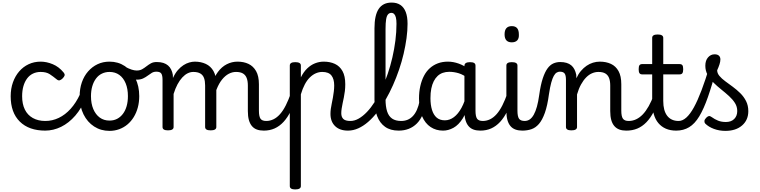

<svg xmlns="http://www.w3.org/2000/svg" viewBox="-20 -998 5908 1492"><path d="M332 17Q205 17 134 -53Q63 -123 63 -250Q63 -309 80.5 -358Q98 -407 129 -443Q160 -479 202.5 -499Q245 -519 296 -519Q342 -519 390 -499Q438 -479 474 -435Q485 -421 482 -411.5Q479 -402 468 -390Q455 -377 444 -374Q433 -371 421 -381Q393 -404 366.5 -421.5Q340 -439 296 -439Q263 -439 236 -426Q209 -413 190.5 -388Q172 -363 162 -328.5Q152 -294 152 -250Q152 -190 173 -147Q194 -104 235 -81Q276 -58 332 -58Q346 -58 353.5 -46.5Q361 -35 361 -20.5Q361 -6 354 5.5Q347 17 332 17Z M330 17Q321 17 316.5 5.5Q312 -6 312 -20.5Q312 -35 317 -46.5Q322 -58 332 -58Q387 -58 437 -82Q487 -106 529 -152.5Q571 -199 602 -266Q607 -276 619.5 -273Q632 -270 642 -260.5Q652 -251 648 -241Q615 -157 565 -99.5Q515 -42 455 -12.5Q395 17 330 17Z M831 19Q764 19 711.5 -15Q659 -49 629 -109.5Q599 -170 599 -250Q599 -309 616 -358Q633 -407 664.5 -443Q696 -479 738 -499Q780 -519 831 -519Q898 -519 950 -484.5Q1002 -450 1032 -389.5Q1062 -329 1062 -251Q1062 -204 1051 -163Q1040 -122 1019.5 -88.5Q999 -55 970.5 -31Q942 -7 906.5 6Q871 19 831 19ZM831 -61Q864 -61 890 -74.5Q916 -88 935 -113Q954 -138 964 -173Q974 -208 974 -251Q974 -308 956.5 -350.5Q939 -393 907 -416Q875 -439 831 -439Q799 -439 772 -426Q745 -413 726 -387.5Q707 -362 697 -327.5Q687 -293 687 -250Q687 -193 705 -150.5Q723 -108 755 -84.5Q787 -61 831 -61Z M1043 -379Q1030 -379 1012.5 -384Q995 -389 976 -398Q957 -407 938 -418Q923 -427 920 -439.5Q917 -452 921 -463.5Q925 -475 933.5 -480.5Q942 -486 949 -481Q981 -464 1003 -457Q1025 -450 1042 -450Q1067 -450 1084.5 -460Q1102 -470 1118.5 -483Q1135 -496 1153 -506Q1171 -516 1198 -516Q1210 -516 1216 -504.5Q1222 -493 1222 -478.5Q1222 -464 1215.5 -452.5Q1209 -441 1195 -441Q1175 -441 1160 -432Q1145 -423 1128.5 -410.5Q1112 -398 1092 -388.5Q1072 -379 1043 -379Z M1285 15Q1264 15 1253.5 8.5Q1243 2 1243 -11V-377Q1243 -413 1233 -427Q1223 -441 1195 -441Q1180 -441 1171.5 -452.5Q1163 -464 1163.5 -478.5Q1164 -493 1172 -504.5Q1180 -516 1198 -516Q1228 -516 1249.5 -509Q1271 -502 1286 -489Q1301 -476 1310 -457.5Q1319 -439 1323 -417L1324 -392Q1341 -429 1362 -453Q1383 -477 1405.5 -491.5Q1428 -506 1451 -512.5Q1474 -519 1494 -519Q1541 -519 1579 -501.5Q1617 -484 1639 -445.5Q1661 -407 1661 -343V-11Q1661 2 1650 8.5Q1639 15 1617 15Q1595 15 1584.5 8.5Q1574 2 1574 -11V-334Q1574 -368 1565.5 -391.5Q1557 -415 1536.5 -427Q1516 -439 1482 -439Q1460 -439 1438.5 -428.5Q1417 -418 1396.5 -396Q1376 -374 1359 -342Q1342 -310 1329 -268V-11Q1329 2 1318 8.5Q1307 15 1285 15ZM2030 17Q1999 17 1976 8.5Q1953 0 1937.5 -18.5Q1922 -37 1914 -65.5Q1906 -94 1906 -135V-334Q1906 -368 1897 -391.5Q1888 -415 1868 -427Q1848 -439 1814 -439Q1785 -439 1757.5 -424.5Q1730 -410 1706 -380.5Q1682 -351 1664 -306Q1646 -261 1636 -201H1608Q1608 -279 1625.5 -338.5Q1643 -398 1673 -438.5Q1703 -479 1742.5 -499Q1782 -519 1826 -519Q1874 -519 1911 -501.5Q1948 -484 1970 -445.5Q1992 -407 1992 -343V-138Q1992 -94 2004 -76Q2016 -58 2049 -58Q2063 -58 2069.5 -46.5Q2076 -35 2074.5 -20.5Q2073 -6 2062 5.5Q2051 17 2030 17Z M2030 17Q2016 17 2009.5 5.5Q2003 -6 2004.5 -20.5Q2006 -35 2017 -46.5Q2028 -58 2049 -58Q2078 -58 2105 -71Q2132 -84 2156 -111Q2180 -138 2201 -179.5Q2222 -221 2241 -276Q2246 -291 2258 -290.5Q2270 -290 2279.5 -280.5Q2289 -271 2286 -259Q2266 -189 2240.5 -137Q2215 -85 2183.5 -51Q2152 -17 2114 0Q2076 17 2030 17Z M2274 474Q2253 474 2242.5 467.5Q2232 461 2232 448V-489Q2232 -502 2242.5 -508.5Q2253 -515 2274 -515Q2296 -515 2307 -508.5Q2318 -502 2318 -489V-397Q2339 -439 2367 -466Q2395 -493 2428 -506Q2461 -519 2496 -519Q2545 -519 2582.5 -501.5Q2620 -484 2641.5 -445.5Q2663 -407 2663 -343Q2663 -316 2660 -290.5Q2657 -265 2652 -241Q2647 -217 2642.5 -195.5Q2638 -174 2635 -154.5Q2632 -135 2632 -118Q2632 -89 2648 -73.5Q2664 -58 2703 -58Q2717 -58 2723.5 -46.5Q2730 -35 2728.5 -20.5Q2727 -6 2716 5.5Q2705 17 2684 17Q2620 17 2584 -18Q2548 -53 2548 -113Q2548 -131 2550.5 -151Q2553 -171 2558 -193.5Q2563 -216 2567 -239.5Q2571 -263 2574 -287Q2577 -311 2577 -334Q2577 -384 2555.5 -411.5Q2534 -439 2484 -439Q2459 -439 2434.5 -428.5Q2410 -418 2388 -396.5Q2366 -375 2348.5 -342Q2331 -309 2318 -265V448Q2318 461 2307 467.5Q2296 474 2274 474Z M2684 17Q2665 17 2658.5 5.5Q2652 -6 2656 -20.5Q2660 -35 2672 -46.5Q2684 -58 2703 -58Q2735 -58 2767.5 -76.5Q2800 -95 2831.5 -128Q2863 -161 2892 -206.5Q2921 -252 2946.5 -307.5Q2972 -363 2993 -424.5Q3014 -486 3029 -551Q3044 -616 3052.5 -682.5Q3061 -749 3061 -813Q3061 -832 3074 -841.5Q3087 -851 3104 -851Q3121 -851 3134 -841.5Q3147 -832 3147 -813Q3147 -760 3139 -701Q3131 -642 3116.5 -580Q3102 -518 3081 -456.5Q3060 -395 3034 -336.5Q3008 -278 2977.5 -225Q2947 -172 2912.5 -127.5Q2878 -83 2840.5 -50.5Q2803 -18 2763.5 -0.5Q2724 17 2684 17Z M3078 17Q3014 17 2972.5 -12.5Q2931 -42 2910.5 -96Q2890 -150 2890 -223V-778Q2890 -880 2923 -929Q2956 -978 3023 -978Q3064 -978 3091.5 -959.5Q3119 -941 3133 -904.5Q3147 -868 3147 -813Q3147 -794 3134 -785Q3121 -776 3104 -776Q3087 -776 3074 -785Q3061 -794 3061 -813Q3061 -843 3056.5 -861.5Q3052 -880 3043 -889Q3034 -898 3021 -898Q3006 -898 2995.5 -886.5Q2985 -875 2980.5 -847.5Q2976 -820 2976 -773V-226Q2976 -171 2988 -133Q3000 -95 3027 -76.5Q3054 -58 3097 -58Q3111 -58 3117.5 -46.5Q3124 -35 3122.5 -20.5Q3121 -6 3110 5.5Q3099 17 3078 17Z M3078 17Q3064 17 3057.5 5.5Q3051 -6 3052.5 -20.5Q3054 -35 3065 -46.5Q3076 -58 3097 -58Q3124 -58 3146.5 -67Q3169 -76 3187.5 -95Q3206 -114 3219.5 -144Q3233 -174 3241 -215Q3244 -230 3257 -233.5Q3270 -237 3282 -232Q3294 -227 3292 -212Q3284 -153 3265.5 -109.5Q3247 -66 3219.5 -38.5Q3192 -11 3156.5 3Q3121 17 3078 17Z M3423 17Q3368 17 3326 -11Q3284 -39 3260 -94Q3236 -149 3236 -232Q3236 -284 3246 -328.5Q3256 -373 3274.5 -408.5Q3293 -444 3320.5 -468.5Q3348 -493 3383 -506Q3418 -519 3461 -519Q3502 -519 3544 -504Q3586 -489 3621 -462V-386Q3581 -418 3544 -429Q3507 -440 3471 -440Q3444 -440 3421 -432Q3398 -424 3380.5 -407.5Q3363 -391 3350.5 -366.5Q3338 -342 3331.5 -309.5Q3325 -277 3325 -235Q3325 -183 3337 -144Q3349 -105 3373.5 -84Q3398 -63 3437 -63Q3474 -63 3507 -87.5Q3540 -112 3566.5 -160.5Q3593 -209 3610 -282L3627 -217Q3609 -130 3576.5 -78.5Q3544 -27 3504 -5Q3464 17 3423 17ZM3713 17Q3682 17 3659 8.5Q3636 0 3620.5 -18.5Q3605 -37 3597 -65.5Q3589 -94 3589 -135V-487Q3589 -501 3600 -508Q3611 -515 3632 -515Q3654 -515 3664.5 -508.5Q3675 -502 3675 -488V-138Q3675 -94 3687 -76Q3699 -58 3732 -58Q3742 -58 3747 -46.5Q3752 -35 3750.5 -20.5Q3749 -6 3740 5.5Q3731 17 3713 17Z M3713 17Q3699 17 3692.5 5.5Q3686 -6 3687.5 -20.5Q3689 -35 3700 -46.5Q3711 -58 3732 -58Q3761 -58 3788 -71Q3815 -84 3839 -111Q3863 -138 3884 -179.5Q3905 -221 3924 -276Q3929 -291 3941 -290.5Q3953 -290 3962.5 -280.5Q3972 -271 3969 -259Q3949 -189 3923.5 -137Q3898 -85 3866.5 -51Q3835 -17 3797 0Q3759 17 3713 17Z M4039 17Q4009 17 3985.5 8.5Q3962 0 3946.5 -18.5Q3931 -37 3923 -65.5Q3915 -94 3915 -135V-489Q3915 -502 3925.5 -508.5Q3936 -515 3957 -515Q3979 -515 3990 -508.5Q4001 -502 4001 -489V-138Q4001 -94 4013 -76Q4025 -58 4058 -58Q4072 -58 4079 -46.5Q4086 -35 4084.5 -20.5Q4083 -6 4072 5.5Q4061 17 4039 17ZM3957 -669Q3929 -669 3915 -684.5Q3901 -700 3901 -731Q3901 -763 3915 -779Q3929 -795 3957 -795Q3985 -795 3998.5 -779Q4012 -763 4012 -731Q4014 -700 3999.5 -684.5Q3985 -669 3957 -669Z M4039 17Q4030 17 4025.5 5.5Q4021 -6 4023 -20.5Q4025 -35 4033 -46.5Q4041 -58 4056 -58Q4079 -58 4096.5 -70Q4114 -82 4128 -107Q4142 -132 4152.5 -170Q4163 -208 4170 -259Q4181 -338 4197.5 -388Q4214 -438 4234.5 -466Q4255 -494 4280 -505Q4305 -516 4333 -516Q4343 -516 4347.5 -504.5Q4352 -493 4351 -478.5Q4350 -464 4344.5 -452.5Q4339 -441 4330 -441Q4318 -441 4306 -434Q4294 -427 4283.5 -408.5Q4273 -390 4263.5 -355.5Q4254 -321 4246 -267Q4234 -177 4214 -121Q4194 -65 4168 -35Q4142 -5 4109.5 6Q4077 17 4039 17Z M4846 17Q4816 17 4793 8.5Q4770 0 4754 -18.5Q4738 -37 4730 -65.5Q4722 -94 4722 -135V-334Q4722 -368 4713 -391.5Q4704 -415 4684 -427Q4664 -439 4630 -439Q4605 -439 4580.5 -428.5Q4556 -418 4534.5 -396Q4513 -374 4495 -341.5Q4477 -309 4464 -264V-11Q4464 2 4453 8.5Q4442 15 4420 15Q4399 15 4388.5 8.5Q4378 2 4378 -11V-377Q4378 -413 4367.5 -427Q4357 -441 4330 -441Q4315 -441 4308 -452.5Q4301 -464 4301 -478.5Q4301 -493 4309 -504.5Q4317 -516 4332 -516Q4361 -516 4382.5 -509.5Q4404 -503 4419 -490.5Q4434 -478 4443.5 -459.5Q4453 -441 4458 -417L4459 -390Q4474 -423 4494.5 -447Q4515 -471 4538.5 -487Q4562 -503 4588 -511Q4614 -519 4641 -519Q4690 -519 4727.5 -501.5Q4765 -484 4786.5 -445.5Q4808 -407 4808 -343V-138Q4808 -94 4820.5 -76Q4833 -58 4865 -58Q4879 -58 4886 -46.5Q4893 -35 4891.5 -20.5Q4890 -6 4879 5.5Q4868 17 4846 17Z M4847 17Q4833 17 4826.5 5.5Q4820 -6 4821.5 -20.5Q4823 -35 4834 -46.5Q4845 -58 4866 -58Q4896 -58 4923.5 -71Q4951 -84 4975 -109Q4999 -134 5021 -173Q5043 -212 5062 -264Q5067 -279 5079.5 -278Q5092 -277 5101 -268Q5110 -259 5107 -248Q5086 -180 5060.5 -130.5Q5035 -81 5003 -48Q4971 -15 4932.5 1Q4894 17 4847 17Z M5235 17Q5189 17 5154.5 2Q5120 -13 5096 -41.5Q5072 -70 5060 -112.5Q5048 -155 5048 -211V-420H4970Q4956 -420 4949.5 -429Q4943 -438 4943 -460Q4943 -483 4949.5 -491.5Q4956 -500 4970 -500H5048V-704Q5048 -717 5058.5 -723.5Q5069 -730 5091 -730Q5112 -730 5123 -723.5Q5134 -717 5134 -704V-500H5261Q5276 -500 5282.5 -491.5Q5289 -483 5289 -460Q5289 -438 5282.5 -429Q5276 -420 5261 -420H5134V-214Q5134 -176 5141.5 -147.5Q5149 -119 5164 -99Q5179 -79 5201.5 -68.5Q5224 -58 5253 -58Q5267 -58 5274 -46.5Q5281 -35 5279.5 -20.5Q5278 -6 5267 5.5Q5256 17 5235 17Z M5235 17Q5216 17 5209.5 5.5Q5203 -6 5207 -20.5Q5211 -35 5223 -46.5Q5235 -58 5254 -58Q5284 -58 5313.5 -84.5Q5343 -111 5372 -163.5Q5401 -216 5431.5 -296.5Q5462 -377 5495 -486Q5500 -501 5514.5 -502Q5529 -503 5541 -495Q5553 -487 5549 -471Q5514 -338 5481.5 -245Q5449 -152 5414 -94Q5379 -36 5335 -9.5Q5291 17 5235 17Z M5617 19Q5569 19 5527.5 3.5Q5486 -12 5460 -38Q5453 -46 5454 -58Q5455 -70 5468 -83Q5479 -94 5488 -96Q5497 -98 5509 -89Q5534 -71 5560 -60.5Q5586 -50 5621 -50Q5662 -50 5685.5 -73.5Q5709 -97 5709 -135Q5709 -169 5691.5 -197Q5674 -225 5645.5 -251Q5617 -277 5585 -302.5Q5553 -328 5525 -355.5Q5497 -383 5479 -415.5Q5461 -448 5461 -487Q5461 -528 5482 -552Q5503 -576 5533 -576Q5555 -576 5566.5 -565.5Q5578 -555 5578 -536Q5578 -519 5571 -497.5Q5564 -476 5553 -452Q5553 -429 5570.5 -408Q5588 -387 5616 -366.5Q5644 -346 5674.5 -323.5Q5705 -301 5732.5 -274Q5760 -247 5777.5 -212.5Q5795 -178 5795 -134Q5795 -65 5746.5 -23Q5698 19 5617 19Z"/></svg>

Font: Playwrite IT Trad
Style: Regular
Weight: 400
Designer: Veronika Burian, José Scaglione
Foundry: TypeTogether
Version: Version 1.002